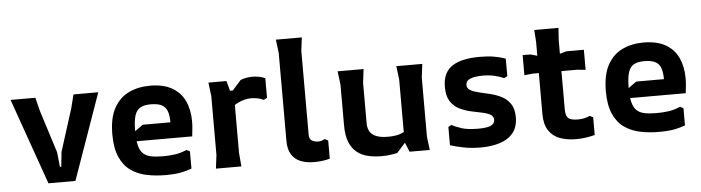

<svg xmlns="http://www.w3.org/2000/svg" viewBox="-46 -925 4143 1134"><g transform="rotate(-5 2025.5 -358.0)"><path d="M202 0 22 -510H169L189 -430L269 -178L278 -91H286L295 -178L375 -430L395 -510H542L362 0Z M603 -254Q603 -352 635.5 -410.5Q668 -469 723.5 -495.5Q779 -522 849 -522Q929 -522 980 -492.5Q1031 -463 1055 -411Q1079 -359 1079 -290Q1079 -268 1077 -248Q1075 -228 1072 -202H697V-232L787 -296H951Q951 -336 942 -361.5Q933 -387 910 -399.5Q887 -412 844 -412Q806 -412 783 -399.5Q760 -387 749.5 -355Q739 -323 739 -263Q739 -211 747 -178.5Q755 -146 772.5 -129Q790 -112 819.5 -106Q849 -100 891 -100Q926 -100 960 -104.5Q994 -109 1031 -125L1051 -115V-13Q1023 -2 987 5Q951 12 895 12Q836 12 783.5 1Q731 -10 690.5 -38.5Q650 -67 626.5 -119.5Q603 -172 603 -254Z M1195 0 1205 -80V-430L1195 -510H1302L1318 -451H1339V-80L1346 0ZM1288 -293V-399L1386 -509Q1419 -522 1455 -522Q1475 -522 1494 -518.5Q1513 -515 1532 -507V-390L1512 -380Q1491 -390 1472 -393Q1453 -396 1438 -396Q1397 -396 1354.5 -374Q1312 -352 1288 -293Z M1870 -108V0Q1845 7 1821 9.5Q1797 12 1777 12Q1732 12 1697.5 -1.5Q1663 -15 1643.5 -45.5Q1624 -76 1624 -128V-648L1614 -728H1768L1758 -648V-152Q1758 -124 1775.5 -115.5Q1793 -107 1809 -107Q1823 -107 1833 -110.5Q1843 -114 1850 -118Z M2176 12Q2133 12 2095.5 3Q2058 -6 2030 -28.5Q2002 -51 1986.5 -90Q1971 -129 1971 -189V-430L1961 -510H2115L2105 -430V-190Q2105 -159 2117.5 -139Q2130 -119 2156.5 -109Q2183 -99 2224 -99Q2272 -99 2301 -110.5Q2330 -122 2348 -139V-86L2270 1Q2249 6 2226 9Q2203 12 2176 12ZM2343 0 2319 -59V-430L2309 -510H2463L2453 -430V-78L2463 0Z M2957 -498V-394L2937 -384Q2912 -396 2880.5 -403Q2849 -410 2811 -410Q2794 -410 2770.5 -407Q2747 -404 2729.5 -394Q2712 -384 2712 -363Q2712 -342 2732 -331Q2752 -320 2783 -313Q2814 -306 2849 -297.5Q2884 -289 2915 -273Q2946 -257 2966 -227.5Q2986 -198 2986 -149Q2986 -90 2956.5 -54.5Q2927 -19 2876.5 -3.5Q2826 12 2764 12Q2709 12 2662.5 2.5Q2616 -7 2584 -17V-126L2604 -136Q2623 -124 2660 -112Q2697 -100 2759 -100Q2787 -100 2809 -103.5Q2831 -107 2844 -117Q2857 -127 2857 -144Q2857 -166 2837.5 -176.5Q2818 -187 2786.5 -193Q2755 -199 2720.5 -207Q2686 -215 2654.5 -231Q2623 -247 2603.5 -278.5Q2584 -310 2584 -363Q2584 -408 2599.5 -439Q2615 -470 2644.5 -488Q2674 -506 2714.5 -514Q2755 -522 2805 -522Q2853 -522 2890.5 -515.5Q2928 -509 2957 -498Z M3144 -152V-582L3139 -652H3283L3278 -582V-166Q3278 -130 3294 -116.5Q3310 -103 3350 -103Q3373 -103 3389.5 -107Q3406 -111 3421 -118L3441 -108V-3Q3419 3 3390.5 7.5Q3362 12 3330 12Q3276 12 3234 -3.5Q3192 -19 3168 -55.5Q3144 -92 3144 -152ZM3058 -391V-510H3104L3210 -480L3318 -510H3421V-391L3371 -396H3108Z M3529 -254Q3529 -352 3561.5 -410.5Q3594 -469 3649.5 -495.5Q3705 -522 3775 -522Q3855 -522 3906 -492.5Q3957 -463 3981 -411Q4005 -359 4005 -290Q4005 -268 4003 -248Q4001 -228 3998 -202H3623V-232L3713 -296H3877Q3877 -336 3868 -361.5Q3859 -387 3836 -399.5Q3813 -412 3770 -412Q3732 -412 3709 -399.5Q3686 -387 3675.5 -355Q3665 -323 3665 -263Q3665 -211 3673 -178.5Q3681 -146 3698.5 -129Q3716 -112 3745.5 -106Q3775 -100 3817 -100Q3852 -100 3886 -104.5Q3920 -109 3957 -125L3977 -115V-13Q3949 -2 3913 5Q3877 12 3821 12Q3762 12 3709.5 1Q3657 -10 3616.5 -38.5Q3576 -67 3552.5 -119.5Q3529 -172 3529 -254Z"/></g></svg>

Font: AR One Sans
Style: Bold
Weight: 700
Designer: Niteesh Yadav
Foundry: Niteesh Yadav
Version: Version 1.001;gftools[0.9.33]